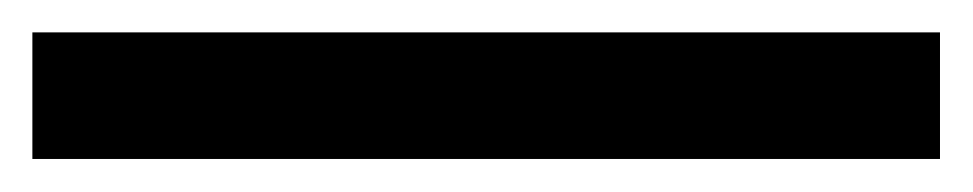

<svg xmlns="http://www.w3.org/2000/svg" viewBox="-21 -21 598 118"><path d="M556.7 -1.1V76.7H-1.1V-1.1Z"/></svg>

Font: Paperlogy 6 SemiBold
Style: Regular
Weight: 600
Designer: redesigned by Lee Juim, glyphs from Gmarket Sans & Montserrat
Foundry: PT&
Version: Version 1.001